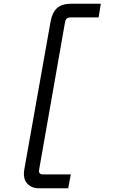

<svg xmlns="http://www.w3.org/2000/svg" viewBox="-20 -831 640 1036"><path d="M191 185Q151 185 127 159.5Q103 134 111 84L253 -715Q262 -764 288 -787.5Q314 -811 366 -811H524L512 -737H361Q335 -737 331 -712L191 85Q187 110 211 110H362L348 185Z"/></svg>

Font: DM Mono
Style: Italic
Weight: 400
Italic angle: -10°
Designer: Colophon Foundry
Foundry: Colophon Foundry
Version: Version 1.000; ttfautohint (v1.8.2.53-6de2)